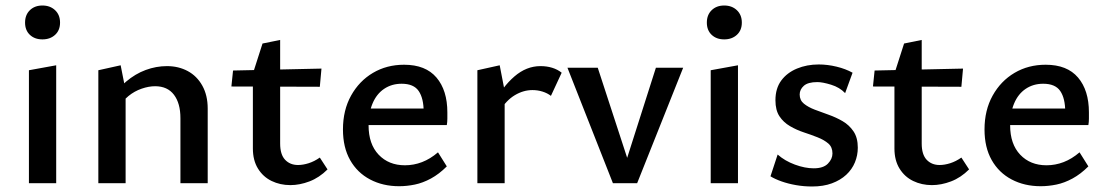

<svg xmlns="http://www.w3.org/2000/svg" viewBox="-20 -665 4014 697"><path d="M85 0V-410L184 -428V0ZM134 -522Q106 -522 88.5 -538.5Q71 -555 71 -583Q71 -611 88.5 -628Q106 -645 134 -645Q162 -645 180 -628Q198 -611 198 -583Q198 -555 180 -538.5Q162 -522 134 -522Z M635 0V-236Q635 -290 611.5 -321Q588 -352 543 -352Q520 -352 494 -343Q468 -334 446.5 -316.5Q425 -299 410 -272L378 -297Q404 -340 437.5 -368.5Q471 -397 509 -411Q547 -425 586 -425Q628 -425 661.5 -407Q695 -389 714.5 -354Q734 -319 734 -271V0ZM337 0V-410L418 -428L436 -337V0Z M1034 7Q997 7 966 -8Q935 -23 916.5 -53Q898 -83 898 -126V-398L933 -507L997 -520V-144Q997 -104 1015 -85Q1033 -66 1062 -66Q1080 -66 1100.5 -72.5Q1121 -79 1141 -93L1169 -50Q1139 -20 1103.5 -6.5Q1068 7 1034 7ZM1141 -350 820 -351 826 -409 1147 -416Z M1429 11Q1370 11 1323.5 -13.5Q1277 -38 1251 -84Q1225 -130 1225 -195Q1225 -265 1254.5 -318Q1284 -371 1334 -400.5Q1384 -430 1447 -430Q1525 -430 1564.5 -383.5Q1604 -337 1604 -257Q1604 -247 1604 -234.5Q1604 -222 1602 -211H1518V-259Q1518 -308 1500 -334.5Q1482 -361 1438 -361Q1402 -361 1374.5 -342.5Q1347 -324 1332.5 -289.5Q1318 -255 1318 -210Q1318 -142 1354.5 -103.5Q1391 -65 1450 -65Q1482 -65 1512 -76.5Q1542 -88 1570 -112L1602 -61Q1574 -33 1544.5 -17Q1515 -1 1486 5Q1457 11 1429 11ZM1275 -211 1286 -271H1590V-211Z M1713 0V-410L1794 -428L1812 -335V0ZM1795 -263 1772 -288Q1804 -350 1847.5 -387.5Q1891 -425 1942 -425Q1965 -425 1984.5 -419Q2004 -413 2019 -401L1980 -317Q1967 -327 1949.5 -332.5Q1932 -338 1913 -338Q1880 -338 1849 -319.5Q1818 -301 1795 -263Z M2205 0 2040 -419H2150L2278 -27H2236L2361 -419H2460L2293 0Z M2560 0V-410L2659 -428V0ZM2609 -522Q2581 -522 2563.5 -538.5Q2546 -555 2546 -583Q2546 -611 2563.5 -628Q2581 -645 2609 -645Q2637 -645 2655 -628Q2673 -611 2673 -583Q2673 -555 2655 -538.5Q2637 -522 2609 -522Z M2928 12Q2898 12 2869.5 7Q2841 2 2817 -6.5Q2793 -15 2777 -25L2803 -104Q2829 -81 2865.5 -67.5Q2902 -54 2934 -54Q2969 -54 2985.5 -71Q3002 -88 3002 -108Q3002 -131 2987 -144Q2972 -157 2948 -166.5Q2924 -176 2898 -184.5Q2872 -193 2848 -207Q2824 -221 2809.5 -243Q2795 -265 2795 -301Q2795 -344 2816 -372.5Q2837 -401 2873 -416Q2909 -431 2952 -431Q2984 -431 3017 -423Q3050 -415 3075 -401L3048 -327Q3028 -348 2997 -357.5Q2966 -367 2947 -367Q2913 -367 2898 -353.5Q2883 -340 2883 -322Q2883 -301 2898.5 -288.5Q2914 -276 2937.5 -267Q2961 -258 2988 -248.5Q3015 -239 3039 -225Q3063 -211 3078.5 -188Q3094 -165 3094 -129Q3094 -101 3083.5 -75.5Q3073 -50 3052 -30.5Q3031 -11 3000 0.5Q2969 12 2928 12Z M3363 7Q3326 7 3295 -8Q3264 -23 3245.5 -53Q3227 -83 3227 -126V-398L3262 -507L3326 -520V-144Q3326 -104 3344 -85Q3362 -66 3391 -66Q3409 -66 3429.5 -72.5Q3450 -79 3470 -93L3498 -50Q3468 -20 3432.5 -6.5Q3397 7 3363 7ZM3470 -350 3149 -351 3155 -409 3476 -416Z M3758 11Q3699 11 3652.5 -13.5Q3606 -38 3580 -84Q3554 -130 3554 -195Q3554 -265 3583.5 -318Q3613 -371 3663 -400.5Q3713 -430 3776 -430Q3854 -430 3893.5 -383.5Q3933 -337 3933 -257Q3933 -247 3933 -234.5Q3933 -222 3931 -211H3847V-259Q3847 -308 3829 -334.5Q3811 -361 3767 -361Q3731 -361 3703.5 -342.5Q3676 -324 3661.5 -289.5Q3647 -255 3647 -210Q3647 -142 3683.5 -103.5Q3720 -65 3779 -65Q3811 -65 3841 -76.5Q3871 -88 3899 -112L3931 -61Q3903 -33 3873.5 -17Q3844 -1 3815 5Q3786 11 3758 11ZM3604 -211 3615 -271H3919V-211Z"/></svg>

Font: Ysabeau SemiBold
Style: Regular
Weight: 600
Designer: Christian Thalmann (Catharsis Fonts)
Version: Version 2.000;gftools[0.9.27.dev2+g8671c4b]